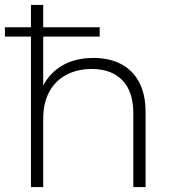

<svg xmlns="http://www.w3.org/2000/svg" viewBox="-20 -762 713 782"><path d="M361 -526Q425 -526 472.5 -501.5Q520 -477 546.5 -427.5Q573 -378 573 -305V0H523V-301Q523 -389 478.5 -435Q434 -481 354 -481Q293 -481 248 -456Q203 -431 179.5 -386Q156 -341 156 -278V0H106V-742H156V-377L147 -393Q171 -455 226 -490.5Q281 -526 361 -526ZM0 -613V-651H386V-613Z"/></svg>

Font: MOST Montserrat Light
Style: Regular
Weight: 300
Designer: Julieta Ulanovsky
Foundry: Julieta Ulanovsky
Version: Version 8.000;March 11, 2024;FontCreator 15.0.0.2926 64-bit